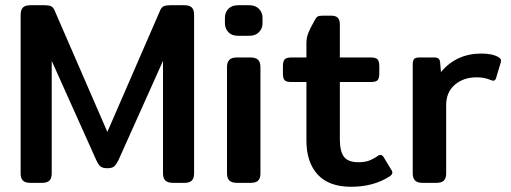

<svg xmlns="http://www.w3.org/2000/svg" viewBox="-20 -700 1957 735"><path d="M59 -36V-643Q59 -662 67.5 -671Q76 -680 97 -680H151Q167 -680 175.5 -676Q184 -672 189 -660L391 -195L593 -660Q598 -672 606.5 -676Q615 -680 631 -680H685Q706 -680 714.5 -671Q723 -662 723 -643V-36Q723 -18 714.5 -9Q706 0 686 0H642Q622 0 613 -9Q604 -18 604 -36V-467L433 -86Q425 -70 417 -63Q409 -56 391 -56Q373 -56 364.5 -63Q356 -70 349 -86L178 -467V-36Q178 -18 169.5 -9Q161 0 140 0H96Q76 0 67.5 -9Q59 -18 59 -36Z M841 -611V-632Q841 -652 854 -666Q867 -680 891 -680H934Q958 -680 971.5 -666Q985 -652 985 -632V-611Q985 -591 971.5 -577Q958 -563 934 -563H891Q867 -563 854 -577Q841 -591 841 -611ZM849 -36V-443Q849 -462 858 -471Q867 -480 887 -480H939Q959 -480 968 -471Q977 -462 977 -443V-36Q977 -18 968.5 -9Q960 0 939 0H887Q867 0 858 -9Q849 -18 849 -36Z M1153 -162V-386H1096Q1076 -386 1069.5 -393Q1063 -400 1063 -419V-446Q1063 -465 1069.5 -472.5Q1076 -480 1096 -480H1153V-535Q1153 -556 1160.5 -574.5Q1168 -593 1184 -621Q1190 -633 1195.5 -636.5Q1201 -640 1215 -640H1248Q1266 -640 1273.5 -631.5Q1281 -623 1281 -606V-480H1399Q1419 -480 1425.5 -472.5Q1432 -465 1432 -446V-419Q1432 -400 1425.5 -393Q1419 -386 1399 -386H1281V-166Q1281 -120 1297 -99.5Q1313 -79 1352 -79Q1375 -79 1391 -84.5Q1407 -90 1426 -103Q1431 -107 1437 -107Q1443 -107 1449 -98L1478 -50Q1482 -45 1482 -39Q1482 -32 1472 -25Q1410 15 1324 15Q1239 15 1196 -32Q1153 -79 1153 -162Z M1560 -36V-453Q1560 -468 1565 -474Q1570 -480 1586 -480H1643Q1654 -480 1659 -475.5Q1664 -471 1665 -460L1668 -424Q1727 -495 1823 -495Q1867 -495 1890 -480Q1896 -476 1897.5 -471.5Q1899 -467 1897 -461L1879 -401Q1876 -391 1868 -391L1860 -393Q1836 -404 1805 -404Q1754 -404 1721 -375.5Q1688 -347 1688 -298V-36Q1688 -18 1679.5 -9Q1671 0 1650 0H1598Q1578 0 1569 -9Q1560 -18 1560 -36Z"/></svg>

Font: Mitr
Style: Regular
Weight: 400
Designer: Thanarat Vachiruckul
Foundry: Cadson Demak
Version: Version 1.003